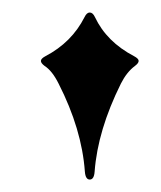

<svg xmlns="http://www.w3.org/2000/svg" viewBox="-20 -727 258 307"><path d="M52.7 -637.2Q94.7 -659.2 115.2 -699.7Q118.7 -707 123.5 -707Q128.4 -707 131.8 -699.7Q150.4 -660.2 194.3 -637.2Q201.7 -633.3 201.7 -629.6Q201.7 -626 195.8 -621.6Q182.6 -611.8 173.3 -593.3Q136.2 -518.6 131.3 -452.6Q130.4 -439.9 123.5 -439.9Q116.7 -439.9 115.7 -452.6Q110.8 -520.5 73.7 -593.3Q63.5 -613.8 51.3 -621.6Q45.4 -626 45.4 -629.6Q45.4 -633.3 52.7 -637.2Z"/></svg>

Font: UnifrakturMaguntia
Style: Book
Weight: 400
Designer: j. 'mach' wust, Gerrit Ansmann, Georg Duffner, based on a font by Peter Wiegel, original typeface by Carl Albert Fahrenw
Version: Version 2017-03-19